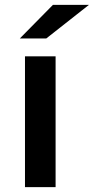

<svg xmlns="http://www.w3.org/2000/svg" viewBox="-20 -764 383 784"><path d="M82 -534H207V0H82ZM196 -744H343L169 -607H61Z"/></svg>

Font: Montserrat Alternates SemiBold
Style: Regular
Weight: 600
Designer: Julieta Ulanovsky
Foundry: Julieta Ulanovsky
Version: Version 7.200